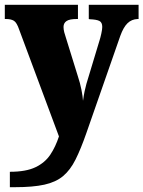

<svg xmlns="http://www.w3.org/2000/svg" viewBox="-23 -556 596 798"><path d="M18 158Q85 158 124.5 139Q164 120 186 87Q208 54 222 11L57 -432Q47 -462 35 -469.5Q23 -477 2 -477H-3V-536H301V-477H296Q266 -477 253.5 -468.5Q241 -460 241 -444Q241 -434 244 -422Q247 -410 251 -399L300 -241Q310 -211 315.5 -183Q321 -155 322 -137Q325 -159 328.5 -176Q332 -193 336 -207L391 -389Q394 -398 398 -416Q402 -434 402 -444Q402 -463 390 -469Q378 -475 350 -476L346 -477V-536H553V-477H549Q524 -476 507 -459.5Q490 -443 477 -407L336 -3Q313 63 291 107Q269 151 239 176Q209 201 161.5 211.5Q114 222 39 222H18Z"/></svg>

Font: Noto Serif Lao SemiCondensed Black
Style: Regular
Weight: 900
Width: 4
Designer: Monotype Design Team
Foundry: Monotype Imaging Inc.
Version: Version 2.003; ttfautohint (v1.8.4.7-5d5b)